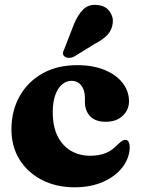

<svg xmlns="http://www.w3.org/2000/svg" viewBox="-20 -764 587 797"><path d="M515.5 -343.5Q515.5 -308 489.2 -283.2Q463 -258.5 418.5 -258.5Q376 -258.5 354.2 -281.5Q332.5 -304.5 332.5 -340.5V-357.5Q332.5 -390 317.2 -409.2Q302 -428.5 277 -428.5Q256 -428.5 238.2 -414Q220.5 -399.5 209.8 -370.5Q199 -341.5 199 -298Q199 -238.5 219.2 -198.5Q239.5 -158.5 274.5 -138Q309.5 -117.5 354.5 -117.5Q389.5 -117.5 416.8 -127.8Q444 -138 467.5 -163Q480 -175 487 -179.2Q494 -183.5 500.5 -183.5Q510 -183.5 514.2 -174.5Q518.5 -165.5 518.5 -152.5Q517.5 -108 488.5 -70Q459.5 -32 408.2 -9.2Q357 13.5 290 13.5Q214.5 13.5 155.2 -16.5Q96 -46.5 61.8 -100.5Q27.5 -154.5 27.5 -227Q27.5 -303.5 61 -363.8Q94.5 -424 155.8 -458.8Q217 -493.5 300.5 -493.5Q367 -493.5 415.2 -473.2Q463.5 -453 489.5 -419Q515.5 -385 515.5 -343.5ZM286.5 -662.5Q303 -703 326.2 -725.5Q349.5 -748 386 -743Q419 -739.5 435.2 -716.2Q451.5 -693 448 -667.5Q444.5 -639 426.2 -619.5Q408 -600 373.5 -582L285 -527.5Q275 -523.5 264.5 -523.8Q254 -524 247.5 -530Q240 -537 241.5 -545.5Q243 -554 248 -563Z"/></svg>

Font: Fraunces ExtraBold
Style: Regular
Weight: 800
Version: Version 1.000;[b76b70a41]